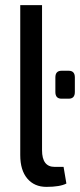

<svg xmlns="http://www.w3.org/2000/svg" viewBox="-20 -720 312 749"><path d="M144 -700V-134Q144 -69 193 -69H228L239 -4Q214 9 161 9Q114 9 86.5 -23.5Q59 -56 59 -115V-700ZM248 -335H220Q196 -335 196 -361V-418Q196 -444 220 -444H248Q272 -444 272 -418V-361Q272 -335 248 -335Z"/></svg>

Font: exo2condensed_r
Style: Regular
Weight: 400
Width: 3
Designer: Natanael Gama
Version: Version 1.001;PS 001.001;hotconv 1.0.70;makeotf.lib2.5.58329